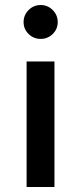

<svg xmlns="http://www.w3.org/2000/svg" viewBox="-20 -745 324 765"><path d="M190 -609.5Q170 -590 142 -590Q114 -590 94 -609.5Q74 -629 74 -657Q74 -685 94 -705Q114 -725 142 -725Q170 -725 190 -705Q210 -685 210 -657Q210 -629 190 -609.5ZM86 0V-500H197V0Z"/></svg>

Font: Orkney Medium
Style: Regular
Weight: 500
Designer: Samuel Oakes and Alfredo Marco Pradil
Foundry: Alfredo Marco Pradil
Version: 1.0; ttfautohint (v1.5)